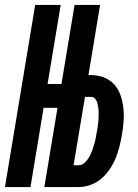

<svg xmlns="http://www.w3.org/2000/svg" viewBox="-37 -755 557 775"><path d="M-17 0 105 -735H208L155 -416H262L247 -320H139L86 0ZM142 0 264 -735H367L320 -452H330Q358 -452 382.5 -442.5Q407 -433 424 -414Q441 -395 449.5 -370.5Q458 -346 461 -319.5Q464 -293 462 -265.5Q460 -238 455 -210Q451 -187 445 -163Q439 -139 429.5 -116Q420 -93 405.5 -71.5Q391 -50 371.5 -33.5Q352 -17 328 -8.5Q304 0 280 0ZM280 -88Q294 -88 305 -98.5Q316 -109 323 -121Q330 -133 334.5 -146Q339 -159 343 -172Q347 -185 349.5 -198Q352 -211 354 -224Q356 -234 357.5 -244Q359 -254 360 -264Q361 -274 361 -284Q361 -294 361 -303.5Q361 -313 359.5 -322.5Q358 -332 355.5 -341Q353 -350 346.5 -357Q340 -364 330 -364H306L260 -88Z"/></svg>

Font: Iosevka Curly Oblique
Style: Bold
Weight: 700
Italic angle: -9°
Monospace: yes
Designer: Belleve Invis
Foundry: Belleve Invis
Version: Version 11.1.0; ttfautohint (v1.8.3)